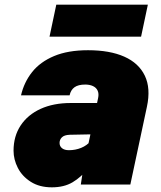

<svg xmlns="http://www.w3.org/2000/svg" viewBox="-20 -790 690 822"><path d="M326 0 337 -73 400 -370Q404 -389 398 -402Q392 -415 378 -421.5Q364 -428 345 -428Q315 -428 299 -416.5Q283 -405 278 -382H70Q83 -438 117.5 -481.5Q152 -525 211.5 -550Q271 -575 357 -575Q450 -575 512 -547.5Q574 -520 600 -466Q626 -412 609 -333L538 0ZM202 12Q149 12 112 -11.5Q75 -35 56.5 -71Q38 -107 38 -145Q38 -207 68.5 -253Q99 -299 154 -324Q209 -349 283 -349H412L381 -215L278 -213Q255 -212 245 -202Q235 -192 235 -178Q235 -164 245.5 -155.5Q256 -147 275 -147Q303 -147 327.5 -157Q352 -167 368 -186L362 -73Q327 -31 290.5 -9.5Q254 12 202 12ZM192 -633 221 -770H613L584 -633Z"/></svg>

Font: Azeret Mono Thin Black
Style: Italic
Weight: 900
Italic angle: -12°
Version: Version 1.002